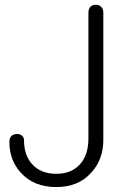

<svg xmlns="http://www.w3.org/2000/svg" viewBox="-20 -754 540 792"><path d="M344.7 -702.1V-183.6Q344.7 -116.2 311.5 -78.1Q276.4 -37.1 211.9 -37.1Q147.5 -37.1 111.3 -78.1Q79.1 -115.2 79.1 -174.8Q79.1 -188.5 69.3 -195.3Q60.5 -202.1 48.8 -201.2Q36.1 -201.2 27.3 -193.4Q18.6 -184.6 18.6 -168.9Q18.6 -93.8 65.4 -42Q119.1 17.6 211.9 17.6Q304.7 17.6 357.4 -43Q406.2 -96.7 406.2 -176.8V-702.1Q406.2 -717.8 396.5 -726.6Q387.7 -734.4 375 -734.4Q362.3 -734.4 353.5 -726.6Q344.7 -717.8 344.7 -702.1Z"/></svg>

Font: Gulim
Style: Regular
Weight: 400
Version: Version 2.21